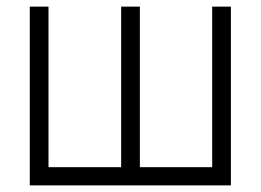

<svg xmlns="http://www.w3.org/2000/svg" viewBox="-20 -560 788 580"><path d="M677.5 0V-540H621V-55H402.5V-540H346V-55H126.5V-540H70V0Z"/></svg>

Font: Hauora Light
Style: Regular
Weight: 300
Designer: Wayne Shih
Foundry: WCYS
Version: Version 1.001;hotconv 1.0.109;makeotfexe 2.5.65596